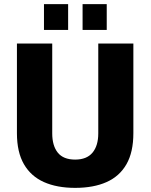

<svg xmlns="http://www.w3.org/2000/svg" viewBox="-20 -898 729 930"><path d="M344 12Q256 12 193 -16Q130 -44 96 -102.5Q62 -161 62 -253V-687H233V-252Q233 -192 260 -158.5Q287 -125 344 -125Q400 -125 428 -158.5Q456 -192 456 -252V-687H626V-253Q626 -161 592.5 -102.5Q559 -44 496 -16Q433 12 344 12ZM193 -753V-878H310V-753ZM380 -753V-878H497V-753Z"/></svg>

Font: Archivo SemiCondensed ExtraBold
Style: Regular
Weight: 800
Width: 4
Designer: Hector Gatti
Foundry: Omnibus-Type
Version: Version 2.001